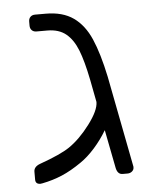

<svg xmlns="http://www.w3.org/2000/svg" viewBox="-46 -610 522 659"><g transform="rotate(-5 215.0 -281.0)"><path d="M390 -19Q390 -11 383.5 -5.5Q377 0 368 0H351Q334 0 329 -22L303 -155Q284 -123 259.5 -95.5Q235 -68 210 -51Q174 -26 142 -12.5Q110 1 74 8L67 9Q50 9 50 -7V-34Q50 -51 71 -59Q144 -85 175 -106Q213 -132 248 -178.5Q283 -225 283 -254L268 -332Q255 -397 240 -435Q225 -473 200.5 -493Q176 -513 136 -513H99Q89 -513 83 -519Q77 -525 77 -535V-549Q77 -559 83 -565Q89 -571 99 -571H136Q194 -571 231 -545Q268 -519 290 -468.5Q312 -418 329 -337L390 -22Z"/></g></svg>

Font: Hezaedrus Light
Style: Regular
Weight: 300
Designer: Hubert & Fischer
Foundry: Hubert & Fischer
Version: Version 1.10;September 3, 2019;FontCreator 11.5.0.2425 64-bi